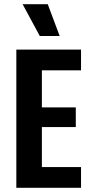

<svg xmlns="http://www.w3.org/2000/svg" viewBox="-20 -897 435 917"><path d="M58 0V-660H180V0ZM131 0V-99H367V0ZM131 -290V-384H342V-290ZM131 -561V-660H367V-561ZM170 -725 88 -877H208L265 -725Z"/></svg>

Font: Bricolage Grotesque Condensed SemiBold
Style: Regular
Weight: 600
Width: 3
Designer: Mathieu Triay
Foundry: Atelier Triay
Version: Version 1.000;gftools[0.9.30]